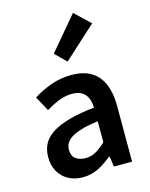

<svg xmlns="http://www.w3.org/2000/svg" viewBox="-121 -881 759 971"><g transform="rotate(-15 258.0 -396.0)"><path d="M192 12Q127 12 87 -27.5Q47 -67 47 -132Q47 -171 63.5 -201.5Q80 -232 115.5 -254Q151 -276 205.5 -291Q260 -306 336 -314Q335 -333 330.5 -350.5Q326 -368 315.5 -381.5Q305 -395 288 -402.5Q271 -410 246 -410Q210 -410 175.5 -396Q141 -382 108 -362L66 -439Q107 -465 158 -484Q209 -503 268 -503Q360 -503 405.5 -448.5Q451 -394 451 -291V0H356L348 -54H344Q311 -26 273.5 -7Q236 12 192 12ZM229 -78Q259 -78 283.5 -92Q308 -106 336 -132V-242Q286 -236 252 -226Q218 -216 197 -203.5Q176 -191 167 -175Q158 -159 158 -141Q158 -108 178 -93Q198 -78 229 -78ZM267 -573 210 -630 357 -804 437 -728Z"/></g></svg>

Font: Giro Semibold
Style: Regular
Weight: 600
Designer: Paul D. Hunt
Foundry: Adobe Systems Incorporated
Version: Version 1.000;PS 1.0;hotconv 1.0.88;makeotf.lib2.5.647800